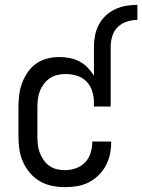

<svg xmlns="http://www.w3.org/2000/svg" viewBox="-20 -763 586 791"><path d="M247 8Q220 8 193.5 2.5Q167 -3 144 -16.5Q121 -30 103.5 -50.5Q86 -71 75 -95.5Q64 -120 60 -146.5Q56 -173 56 -200V-320Q56 -345 59 -370.5Q62 -396 70.5 -419.5Q79 -443 93.5 -464.5Q108 -486 128.5 -500.5Q149 -515 173.5 -521.5Q198 -528 224 -528Q245 -528 266.5 -524Q288 -520 307 -510Q326 -500 341 -484.5Q356 -469 367 -451V-570Q367 -593 371.5 -616.5Q376 -640 387 -661Q398 -682 415.5 -698.5Q433 -715 454.5 -725Q476 -735 499.5 -739Q523 -743 546 -743V-681Q524 -681 502.5 -674Q481 -667 465 -651.5Q449 -636 442.5 -614Q436 -592 436 -570V-324H367V-340Q367 -364 360 -387Q353 -410 336.5 -427Q320 -444 297 -451Q274 -458 250 -458Q233 -458 216 -454Q199 -450 185 -440.5Q171 -431 160.5 -417Q150 -403 144 -387Q138 -371 136 -354Q134 -337 134 -320V-200Q134 -183 136 -166Q138 -149 144 -133.5Q150 -118 159.5 -104Q169 -90 183 -80Q197 -70 213.5 -66Q230 -62 247 -62Q270 -62 292 -69.5Q314 -77 330 -93.5Q346 -110 353 -132Q360 -154 360 -177V-180H438V-175Q438 -150 432.5 -125.5Q427 -101 415 -79Q403 -57 384.5 -39.5Q366 -22 344 -11Q322 0 297 4Q272 8 247 8Z"/></svg>

Font: Iosevka Custom
Style: Regular
Weight: 400
Monospace: yes
Designer: Belleve Invis
Foundry: Belleve Invis
Version: Version 32.5.0; ttfautohint (v1.8.4)